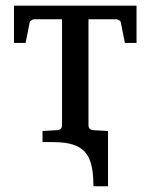

<svg xmlns="http://www.w3.org/2000/svg" viewBox="-20 -501 531 677"><path d="M292 -454.1V-57.1Q292 -52.2 295.9 -47.6Q299.8 -43 309.1 -42L360.8 -39.1V0H129.9V-39.1L181.6 -42Q190.9 -43 194.8 -47.6Q198.7 -52.2 198.7 -57.1V-454.1ZM309.6 155.8Q309.6 98.1 296.9 64.2Q284.2 30.3 252.9 15.1Q221.7 0 166.5 0L360.8 -39.1V155.8ZM461.4 -481V-349.6H420.4L406.2 -420.9Q405.8 -426.3 399.9 -429.7Q394 -433.1 389.6 -433.1H101.1Q96.7 -433.1 91.1 -429.7Q85.4 -426.3 84.5 -420.9L70.3 -349.6H29.3V-481Z"/></svg>

Font: Charis
Style: Regular
Weight: 400
Designer: Walt Agee, Miriam Martin, Annie Olsen, Victor Gaultney, Lorna Priest, Alan Ward, Bob Hallissy, Martin Hosken, Sharon Cor
Foundry: SIL Global
Version: Version 7.000